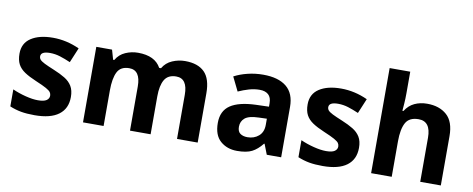

<svg xmlns="http://www.w3.org/2000/svg" viewBox="-65 -1058 3368 1367"><g transform="rotate(10 1618.5 -375.0)"><path d="M459 -162.1Q459 -78.6 400.1 -34.4Q341.3 9.8 226.1 9.8Q168.9 9.8 128.2 2.4Q87.4 -4.9 45.9 -22V-145Q90.3 -125 141.4 -112.1Q192.4 -99.1 231 -99.1Q274.4 -99.1 293.2 -112.1Q312 -125 312 -146Q312 -159.7 304.4 -170.7Q296.9 -181.6 272 -195.6Q247.1 -209.5 193.8 -231.9Q142.6 -253.4 109.6 -275.4Q76.7 -297.4 60.8 -327.4Q44.9 -357.4 44.9 -403.8Q44.9 -479.5 103.8 -517.8Q162.6 -556.2 261.2 -556.2Q359.4 -556.2 453.1 -513.2L408.2 -405.8Q367.7 -423.3 331.8 -434.6Q295.9 -445.8 258.8 -445.8Q192.9 -445.8 192.9 -410.2Q192.9 -397 201.4 -386.7Q210 -376.5 234.6 -364Q259.3 -351.6 307.1 -332Q353.5 -313 387.7 -292.2Q421.9 -271.5 440.4 -241Q459 -210.4 459 -162.1Z M1216.3 -556.2Q1309.1 -556.2 1356.7 -508.5Q1404.3 -460.9 1404.3 -356V0H1254.9V-318.8Q1254.9 -437 1172.9 -437Q1113.8 -437 1088.9 -394.8Q1064 -352.5 1064 -273.9V0H915V-318.8Q915 -437 833 -437Q771 -437 747.6 -390.6Q724.1 -344.2 724.1 -256.8V0H575.2V-545.9H689L709 -476.1H717.3Q741.7 -518.1 785.2 -537.1Q828.6 -556.2 876 -556.2Q998.5 -556.2 1042 -476.1H1055.2Q1079.6 -518.1 1124.3 -537.1Q1168.9 -556.2 1216.3 -556.2Z M1780.8 -557.1Q1890.6 -557.1 1949.2 -509.3Q2007.8 -461.4 2007.8 -363.8V0H1903.8L1875 -74.2H1871.1Q1835.9 -29.8 1797.1 -10Q1758.3 9.8 1689.9 9.8Q1617.2 9.8 1569.1 -32.5Q1521 -74.7 1521 -163.1Q1521 -250 1582 -291.3Q1643.1 -332.5 1765.1 -336.9L1859.9 -339.8V-363.8Q1859.9 -406.7 1837.4 -426.8Q1814.9 -446.8 1774.9 -446.8Q1735.4 -446.8 1697.3 -435.5Q1659.2 -424.3 1621.1 -407.2L1571.8 -507.8Q1615.2 -530.8 1669.2 -543.9Q1723.1 -557.1 1780.8 -557.1ZM1859.9 -252.9 1802.2 -251Q1730 -249 1701.9 -225.1Q1673.8 -201.2 1673.8 -162.1Q1673.8 -127.9 1693.8 -113.5Q1713.9 -99.1 1746.1 -99.1Q1793.9 -99.1 1826.9 -127.4Q1859.9 -155.8 1859.9 -208Z M2542 -162.1Q2542 -78.6 2483.2 -34.4Q2424.3 9.8 2309.1 9.8Q2252 9.8 2211.2 2.4Q2170.4 -4.9 2128.9 -22V-145Q2173.3 -125 2224.4 -112.1Q2275.4 -99.1 2314 -99.1Q2357.4 -99.1 2376.2 -112.1Q2395 -125 2395 -146Q2395 -159.7 2387.5 -170.7Q2379.9 -181.6 2355 -195.6Q2330.1 -209.5 2276.9 -231.9Q2225.6 -253.4 2192.6 -275.4Q2159.7 -297.4 2143.8 -327.4Q2127.9 -357.4 2127.9 -403.8Q2127.9 -479.5 2186.8 -517.8Q2245.6 -556.2 2344.2 -556.2Q2442.4 -556.2 2536.1 -513.2L2491.2 -405.8Q2450.7 -423.3 2414.8 -434.6Q2378.9 -445.8 2341.8 -445.8Q2275.9 -445.8 2275.9 -410.2Q2275.9 -397 2284.4 -386.7Q2293 -376.5 2317.6 -364Q2342.3 -351.6 2390.1 -332Q2436.5 -313 2470.7 -292.2Q2504.9 -271.5 2523.4 -241Q2542 -210.4 2542 -162.1Z M2807.1 -759.8V-605Q2807.1 -564.5 2804.4 -527.8Q2801.8 -491.2 2800.3 -476.1H2808.1Q2834.5 -518.1 2875.2 -537.1Q2916 -556.2 2966.3 -556.2Q3054.7 -556.2 3108.4 -508.5Q3162.1 -460.9 3162.1 -356V0H3013.2V-318.8Q3013.2 -437 2925.3 -437Q2857.4 -437 2832.3 -390.6Q2807.1 -344.2 2807.1 -256.8V0H2658.2V-759.8Z"/></g></svg>

Font: Open Sans
Style: Bold
Weight: 700
Designer: Monotype Design Team
Foundry: Monotype Imaging Inc.
Version: Version 3.000; ttfautohint (v1.8.4)